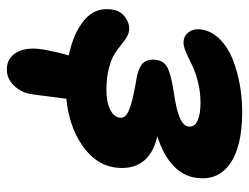

<svg xmlns="http://www.w3.org/2000/svg" viewBox="-106 -470 751 580"><g transform="rotate(90 270.0 -180.5)"><path d="M190.9 174.8Q153.8 174.8 137.2 142.3Q120.6 109.9 131.8 55.2Q139.2 16.6 147.9 -12.2Q79.6 -26.4 40 -60.1Q0.5 -93.8 9.8 -146Q13.2 -167.5 30.5 -181.2Q47.9 -194.8 66.9 -194.8Q80.1 -194.8 92 -187.7Q104 -180.7 116.2 -170.4Q128.4 -160.2 144.3 -150.1Q160.2 -140.1 188 -133.1Q215.8 -126 252 -126Q289.6 -126 312 -137.5Q334.5 -148.9 335.9 -167Q338.9 -183.6 313 -194.3Q287.1 -205.1 230 -214.8Q187.5 -220.7 172.1 -235.6Q156.7 -250.5 162.1 -279.8Q165.5 -301.3 186.5 -311.3Q207.5 -321.3 256.8 -329.1Q309.6 -336.4 335.2 -347.2Q360.8 -357.9 362.8 -374Q364.7 -392.1 345.5 -401.1Q326.2 -410.2 291 -410.2Q257.3 -410.2 226.3 -402.1Q195.3 -394 176.8 -384.5Q158.2 -375 139.6 -366.9Q121.1 -358.9 109.9 -358.9Q87.9 -358.9 76.9 -375.7Q65.9 -392.6 69.8 -415Q75.2 -445.3 99.9 -469.5Q124.5 -493.7 160.6 -507.8Q196.8 -522 237.1 -529.1Q277.3 -536.1 318.8 -536.1Q424.3 -536.1 476.3 -498.5Q528.3 -460.9 517.1 -394Q511.2 -355.5 478.5 -325.9Q445.8 -296.4 392.1 -279.8Q446.3 -267.6 470.2 -233.9Q494.1 -200.2 485.8 -147.9Q476.6 -92.3 419.4 -52.7Q362.3 -13.2 278.8 -4.9Q276.4 12.2 271.2 53.7Q266.1 95.2 264.2 105Q258.8 133.3 238.3 154.1Q217.8 174.8 190.9 174.8Z"/></g></svg>

Font: Shantell Sans Bouncy
Style: Bold Italic
Weight: 700
Italic angle: -11.31°
Designer: Stephen Nixon, Anya Danilova, Shantell Martin
Foundry: Arrow Type
Version: Version 1.006;[9816181b4]